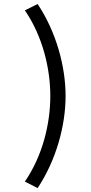

<svg xmlns="http://www.w3.org/2000/svg" viewBox="-20 -819 457 969"><path d="M169.9 130.4C264.6 -12.7 311 -186.5 311 -334.5C311 -482.4 264.6 -656.7 169.9 -798.8L105.5 -766.6C195.8 -635.3 233.9 -472.2 233.9 -334.5C233.9 -196.3 195.8 -33.7 105.5 97.2L169.9 130.4Z"/></svg>

Font: Duru Sans
Style: Regular
Weight: 400
Designer: Onur Yazıcıgil
Foundry: Onur Yazıcıgil
Version: Version 1.002